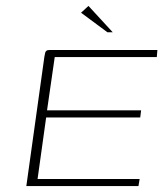

<svg xmlns="http://www.w3.org/2000/svg" viewBox="-20 -629 558 649"><path d="M69 0 130 -437Q132 -445 132.5 -449.5Q133 -454 136.5 -457Q140 -460 147 -460H512L510 -436H165L139 -256H457L454 -232H136L107 -24H452L448 0ZM343 -520 254 -586 279 -609 361 -520Z"/></svg>

Font: Genos Thin ExtraLight
Style: Italic
Weight: 250
Italic angle: -8°
Version: Version 1.010